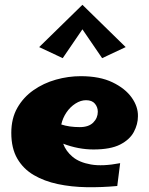

<svg xmlns="http://www.w3.org/2000/svg" viewBox="-20 -772 621 799"><path d="M468 2Q404 8 340.5 7Q277 6 220.5 -6Q164 -18 120.5 -43.5Q77 -69 52 -112Q27 -155 27 -219Q27 -279 52 -323Q77 -367 119 -396.5Q161 -426 212.5 -440.5Q264 -455 316 -455Q395 -455 448 -429.5Q501 -404 528 -366Q555 -328 554 -288Q554 -255 537 -223Q520 -191 480 -170.5Q440 -150 369 -150Q306 -150 243 -174Q254 -143 282 -119.5Q310 -96 358.5 -87.5Q407 -79 480 -93ZM338 -355Q316 -355 294 -341Q272 -327 256.5 -304Q241 -281 235 -254Q268 -243 312 -243Q349 -243 368 -262Q387 -281 387 -307Q387 -326 375 -340.5Q363 -355 338 -355ZM241 -530 143 -576 323 -752 503 -576 405 -530 323 -650Z"/></svg>

Font: Marhey ExtraBold
Style: Regular
Weight: 800
Designer: Nur Syamsi & Bustanul Arifin
Foundry: Namelatype
Version: Version 1.000; ttfautohint (v1.8.4.7-5d5b)